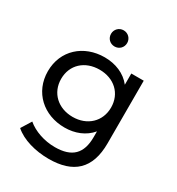

<svg xmlns="http://www.w3.org/2000/svg" viewBox="-217 -880 1124 1216"><g transform="rotate(30 345.0 -271.5)"><path d="M329 -625C362 -625 388 -650 388 -684C388 -717 362 -743 329 -743C296 -743 270 -717 270 -684C270 -650 296 -625 329 -625ZM507 -530V-448C462 -506 390 -535 311 -535C158 -535 42 -432 42 -279C42 -126 158 -22 311 -22C387 -22 456 -49 502 -104V-62C502 58 445 116 320 116C242 116 165 89 116 47L70 121C128 173 226 200 323 200C503 200 598 115 598 -72V-530ZM322 -106C215 -106 139 -177 139 -279C139 -382 215 -451 322 -451C428 -451 504 -382 504 -279C504 -177 428 -106 322 -106Z"/></g></svg>

Font: AWKNG-Font Medium
Style: Regular
Weight: 500
Designer: Awakening Church
Foundry: Awakening Church
Version: Version 1.700;PS 001.700;hotconv 1.0.88;makeotf.lib2.5.64775